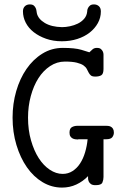

<svg xmlns="http://www.w3.org/2000/svg" viewBox="-20 -839 565 870"><path d="M37 -306Q37 -369 53.5 -426Q70 -483 100 -526.5Q130 -570 172 -596Q214 -622 265 -622Q319 -622 348 -613.5Q377 -605 385 -602Q392 -609 399.5 -615.5Q407 -622 419 -622Q431 -622 437 -617Q443 -612 446 -605.5Q449 -599 449 -591.5Q449 -584 449 -580V-527Q449 -504 439 -498Q429 -492 412 -492Q398 -492 392 -497Q386 -502 382 -509.5Q378 -517 373.5 -526Q369 -535 358.5 -542.5Q348 -550 328 -555Q308 -560 274 -560Q238 -560 207 -539.5Q176 -519 154 -484.5Q132 -450 119.5 -403.5Q107 -357 107 -306Q107 -250 120.5 -203Q134 -156 155.5 -122.5Q177 -89 205.5 -70Q234 -51 264 -51Q289 -51 309 -64Q329 -77 343 -98.5Q357 -120 365.5 -148.5Q374 -177 377 -208H336Q335 -208 334.5 -207.5Q334 -207 332 -207Q327 -207 320.5 -208Q314 -209 308.5 -212Q303 -215 299 -221Q295 -227 295 -238Q295 -257 306 -263Q317 -269 331 -269H460Q464 -269 470 -268.5Q476 -268 482 -265Q488 -262 492 -255.5Q496 -249 496 -238Q496 -227 489 -217.5Q482 -208 461 -208H449V-37Q449 -24 444 -12Q439 0 414 0H412Q399 0 392 -5Q385 -10 382 -17Q379 -24 379 -31Q379 -38 379 -41Q356 -17 326 -3Q296 11 261 11Q214 11 173 -13.5Q132 -38 102 -81Q72 -124 54.5 -182Q37 -240 37 -306ZM84 -788Q84 -802 92.5 -810.5Q101 -819 115 -819Q127 -819 133 -814Q139 -809 142 -802Q145 -795 145.5 -788.5Q146 -782 147 -779Q153 -753 183 -735Q213 -717 261 -716Q278 -716 297 -720Q316 -724 332.5 -732Q349 -740 361 -753.5Q373 -767 375 -786Q375 -787 375.5 -792Q376 -797 379 -803Q382 -809 388 -814Q394 -819 406 -819Q419 -819 428 -811Q437 -803 437 -787Q437 -759 423.5 -734.5Q410 -710 386.5 -691.5Q363 -673 330.5 -662.5Q298 -652 260 -652Q221 -652 188.5 -663.5Q156 -675 132.5 -693.5Q109 -712 96.5 -736.5Q84 -761 84 -788Z"/></svg>

Font: CMU Typewriter Custom
Style: Regular
Weight: 500
Monospace: yes
Version: Version 0.7.0